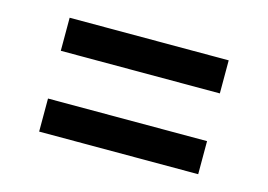

<svg xmlns="http://www.w3.org/2000/svg" viewBox="-53 -617 661 474"><g transform="rotate(15 278.0 -380.5)"><path d="M74.5 -441V-525.5H481V-441ZM74.5 -234.5V-319H481V-234.5Z"/></g></svg>

Font: Encode Sans Semi Expanded Medium
Style: Regular
Weight: 500
Width: 6
Designer: Multiple Designers
Foundry: Impallari Type
Version: Version 2.000